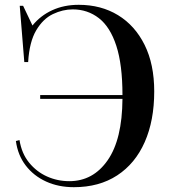

<svg xmlns="http://www.w3.org/2000/svg" viewBox="-20 -764 710 798"><path d="M287 14Q223 14 171.5 -9.5Q120 -33 87 -76Q54 -119 46 -178L61 -182Q70 -126 101 -88Q132 -50 175.5 -30.5Q219 -11 268 -11Q367 -11 427.5 -98Q488 -185 489 -353H147V-369H489Q489 -495 463.5 -573.5Q438 -652 391 -688.5Q344 -725 282 -725Q241 -725 200 -705.5Q159 -686 130.5 -638Q102 -590 97 -506H81L62 -740H76L115 -658Q148 -699 197 -721.5Q246 -744 307 -744Q400 -744 470.5 -701Q541 -658 581 -577.5Q621 -497 621 -384Q621 -263 581.5 -173.5Q542 -84 467 -35Q392 14 287 14Z"/></svg>

Font: Literata 72pt Medium
Style: Regular
Weight: 500
Designer: Latin by Veronika Burian and Jose Scaglione. Greek by Irene Vlachou. Cyrillic by Vera Evstafieva.
Foundry: TypeTogether
Version: Version 3.002